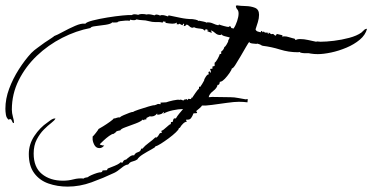

<svg xmlns="http://www.w3.org/2000/svg" viewBox="-20 -620 1383 713"><path d="M231 73Q193 73 160 61.5Q127 50 107 23Q87 -4 87 -48Q87 -84 107.5 -115Q128 -146 156 -165Q162 -170 169.5 -175Q177 -180 184 -180H186Q183 -173 170.5 -163.5Q158 -154 143 -139Q128 -124 116.5 -102Q105 -80 105 -50Q105 1 135.5 26Q166 51 214 51Q234 51 253 46Q272 41 291 43L292 42Q294 40 298.5 39.5Q303 39 306 38Q309 35 319 30.5Q329 26 340 22.5Q351 19 355 20L359 18L361 13L377 12L380 6Q384 4 395 0Q406 -4 416 -9Q426 -14 426 -17L435 -16Q439 -26 446 -27H448Q453 -32 462 -38.5Q471 -45 478 -43Q482 -52 492.5 -55Q503 -58 504 -68H509Q518 -79 532.5 -89.5Q547 -100 557 -110L561 -109L562 -110Q567 -113 570.5 -120.5Q574 -128 581 -126L579 -134Q586 -136 598 -147.5Q610 -159 614 -159L615 -167L616 -166V-167H621Q622 -172 624 -177Q626 -182 633 -180Q638 -189 645.5 -198Q653 -207 659 -214V-215Q643 -215 622 -210.5Q601 -206 587 -198L588 -204H586Q585 -199 578 -196.5Q571 -194 566 -194H564V-198H563Q553 -185 536 -188L524 -182L523 -176L517 -177L515 -173L510 -176Q504 -169 484 -161.5Q464 -154 446 -147.5Q428 -141 427 -136Q423 -135 417.5 -134Q412 -133 410 -129L402 -123Q396 -123 385 -115Q374 -107 364.5 -98Q355 -89 351 -85V-83Q360 -79 367 -80Q360 -70 349 -70Q336 -70 329.5 -83.5Q323 -97 324 -107V-113Q327 -115 336 -126.5Q345 -138 346 -141Q350 -143 363 -151Q376 -159 388.5 -168Q401 -177 402 -180Q408 -180 413.5 -182.5Q419 -185 426 -184V-185Q429 -188 439.5 -192.5Q450 -197 460.5 -201Q471 -205 474 -204Q477 -207 495 -213Q513 -219 531.5 -224.5Q550 -230 553 -229Q561 -231 564 -233Q567 -235 576 -233Q577 -235 576.5 -236.5Q576 -238 576 -239H577L597 -240Q605 -243 622.5 -247Q640 -251 648 -249Q648 -250 650 -250Q653 -250 656 -248.5Q659 -247 662 -247Q664 -252 669 -250Q669 -252 671 -252Q675 -252 677 -248L679 -253L690 -252V-258L693 -256Q697 -262 705.5 -274.5Q714 -287 719 -291V-298Q724 -298 724 -298H725V-300Q729 -305 732 -310.5Q735 -316 738 -321Q738 -326 744.5 -335.5Q751 -345 756 -344Q756 -345 755 -346.5Q754 -348 754 -349Q754 -356 760 -354L761 -350H762L763 -351V-356L760 -364L769 -365V-373L777 -375V-387Q782 -390 788.5 -402Q795 -414 796 -419L801 -420Q802 -422 801.5 -424.5Q801 -427 801 -428Q811 -435 813 -445Q817 -447 821 -454Q825 -461 827 -465Q827 -470 829.5 -473.5Q832 -477 833 -481Q830 -482 817 -485Q804 -488 804 -492H803Q801 -490 797 -490Q787 -490 779 -497.5Q771 -505 763 -507V-506Q767 -502 766 -498L750 -504L751 -508L754 -507V-508L744 -512L741 -506L733 -512Q724 -514 716 -514.5Q708 -515 700 -519Q698 -517 695 -517Q689 -517 683.5 -522.5Q678 -528 673 -529Q669 -523 662 -523L664 -531L660 -532L658 -526Q656 -528 653 -528L647 -532L644 -530H636L637 -536H636L635 -535Q629 -532 620 -532Q614 -532 608 -533Q602 -534 595 -535L594 -540Q591 -539 587 -540L586 -541L584 -536Q576 -538 571 -538Q566 -538 557 -538Q545 -538 532.5 -541.5Q520 -545 509 -545Q503 -545 497.5 -546Q492 -547 487 -548Q483 -545 478 -545Q474 -545 470.5 -545.5Q467 -546 463 -547L462 -543H459Q456 -544 446 -543.5Q436 -543 426.5 -541.5Q417 -540 416 -537Q412 -537 407 -536.5Q402 -536 397 -537Q392 -531 372.5 -528Q353 -525 335 -523Q317 -521 316 -516Q263 -506 211 -479.5Q159 -453 117 -413Q75 -373 49.5 -322Q24 -271 24 -213Q24 -200 28 -186Q32 -172 32 -165Q32 -163 30 -163Q26 -165 24 -171.5Q22 -178 16 -178L13 -175Q4 -181 2 -193.5Q0 -206 0 -216Q0 -253 14 -290.5Q28 -328 50 -362.5Q72 -397 96 -423Q107 -434 120 -443Q133 -452 146 -462Q148 -463 156 -468.5Q164 -474 172.5 -479.5Q181 -485 181 -486Q192 -490 214 -502Q236 -514 259 -524Q282 -534 295 -532H297Q301 -538 324.5 -544Q348 -550 378.5 -555Q409 -560 435 -562.5Q461 -565 470 -564L471 -565Q474 -567 480 -567Q485 -567 493 -565Q499 -568 507 -568Q512 -568 516.5 -567.5Q521 -567 525 -566Q527 -567 531 -567Q537 -567 543.5 -565.5Q550 -564 554 -563Q557 -566 561 -566Q567 -566 575 -562Q576 -564 581 -564Q587 -564 592.5 -562.5Q598 -561 604 -559L606 -563Q626 -559 649.5 -554Q673 -549 695 -549Q697 -549 706.5 -547Q716 -545 716 -542Q716 -543 720 -543Q724 -542 735 -540Q746 -538 745 -536Q746 -536 748 -536.5Q750 -537 751 -537Q762 -537 771.5 -532.5Q781 -528 791 -526V-527L794 -529Q798 -527 811 -523.5Q824 -520 828 -520Q832 -520 832 -523L836 -522L839 -516L848 -514V-515Q855 -525 860.5 -541.5Q866 -558 866 -570Q866 -580 861 -585.5Q856 -591 856 -598Q856 -598 856 -598.5Q856 -599 857 -599L860 -600Q873 -598 892.5 -597.5Q912 -597 927 -591Q942 -585 942 -565Q942 -552 937.5 -537.5Q933 -523 929 -511Q931 -505 937 -503Q943 -501 948 -500L950 -505L954 -504V-500L960 -503Q962 -499 965 -499Q968 -499 971 -499H974L975 -494Q976 -495 977 -494L978 -499Q981 -498 983 -496Q985 -494 988 -493Q988 -493 988.5 -493.5Q989 -494 989 -493Q990 -494 992 -494Q996 -494 997.5 -491.5Q999 -489 1003 -488L1004 -487L1005 -489L1008 -494Q1013 -493 1018.5 -491.5Q1024 -490 1029 -489L1028 -484H1029Q1031 -485 1036 -485Q1044 -485 1051.5 -482.5Q1059 -480 1067 -478Q1075 -477 1075.5 -474.5Q1076 -472 1079 -471V-472Q1085 -475 1093 -475Q1109 -475 1124 -471.5Q1139 -468 1154 -465Q1155 -466 1159 -466Q1161 -466 1164.5 -465.5Q1168 -465 1170 -465Q1191 -465 1220 -468.5Q1249 -472 1277 -479.5Q1305 -487 1322 -499Q1327 -503 1331.5 -508Q1336 -513 1343 -513Q1337 -490 1316 -472.5Q1295 -455 1266.5 -443Q1238 -431 1209.5 -425Q1181 -419 1160 -419Q1153 -419 1146.5 -419.5Q1140 -420 1134 -421Q1127 -423 1119 -422.5Q1111 -422 1104 -423Q1103 -423 1098.5 -424Q1094 -425 1094 -426L1092 -427Q1090 -426 1086 -426Q1052 -426 1020 -436Q988 -446 955 -450L953 -451H952Q950 -453 945 -455Q940 -457 936 -458L932 -457Q929 -457 917 -458.5Q905 -460 906 -465Q903 -462 894 -446.5Q885 -431 874 -412Q863 -393 854 -379Q845 -365 841 -366Q840 -360 832 -348.5Q824 -337 815 -327.5Q806 -318 800 -317L797 -316H796V-314Q796 -311 794 -307.5Q792 -304 788 -305Q786 -293 771.5 -282Q757 -271 755 -259Q758 -259 761 -259.5Q764 -260 768 -260Q785 -260 802 -259.5Q819 -259 836 -259Q850 -259 865 -256Q880 -253 893 -251Q895 -252 899 -252Q899 -252 899.5 -252Q900 -252 900 -251L899 -240Q892 -241 883.5 -241.5Q875 -242 867 -242Q850 -242 822 -238Q794 -234 767.5 -230.5Q741 -227 730 -228Q729 -225 721 -218Q713 -211 709 -208V-206Q712 -203 712 -202Q712 -199 705.5 -199.5Q699 -200 698 -198Q695 -189 689.5 -181.5Q684 -174 672 -176L671 -173L674 -168Q667 -168 659.5 -160.5Q652 -153 649 -147L647 -145L644 -144V-143Q644 -139 633 -128.5Q622 -118 606.5 -106.5Q591 -95 577.5 -86.5Q564 -78 558 -77H557V-76Q557 -73 542 -65Q527 -57 511 -47Q495 -37 490 -28Q483 -23 472.5 -20.5Q462 -18 458 -11Q458 -11 457 -10.5Q456 -10 456 -9Q446 -9 430.5 4Q415 17 404 22Q364 41 320 57Q276 73 231 73Z"/></svg>

Font: Cherish
Style: Regular
Weight: 400
Designer: Robert E. Leuschke
Foundry: Robert E. Leuschke
Version: Version 1.005